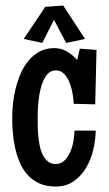

<svg xmlns="http://www.w3.org/2000/svg" viewBox="-20 -683 400 707"><path d="M335.4 -499 330.6 -298.8 251.5 -300.8Q251 -314.5 247.8 -335.2Q244.6 -356 237.3 -375.7Q230 -395.5 217.3 -409.7Q204.6 -423.8 185.1 -423.8Q169.4 -423.8 158.4 -413.6Q147.5 -403.3 140.1 -387.2Q132.8 -371.1 128.4 -351.1Q124 -331.1 121.8 -311.5Q119.6 -292 119.1 -275.1Q118.7 -258.3 118.7 -248Q118.7 -236.8 118.9 -220Q119.1 -203.1 120.8 -184.3Q122.6 -165.5 126.2 -146.7Q129.9 -127.9 137.5 -112.8Q145 -97.7 156.5 -88.4Q168 -79.1 185.1 -79.1Q205.1 -79.1 218.3 -92.8Q231.4 -106.4 239.5 -125.7Q247.6 -145 250.7 -166Q253.9 -187 254.4 -202.1H332.5Q332 -168.9 323.7 -132.8Q315.4 -96.7 297.6 -66.2Q279.8 -35.6 252 -15.9Q224.1 3.9 185.1 3.9Q150.9 3.9 125.7 -7.3Q100.6 -18.6 82.8 -37.8Q64.9 -57.1 53.7 -82.8Q42.5 -108.4 36.1 -136.5Q29.8 -164.6 27.3 -193.8Q24.9 -223.1 24.9 -250Q24.9 -273.4 27.8 -301.5Q30.8 -329.6 37.8 -357.9Q44.9 -386.2 56.6 -413.1Q68.4 -439.9 85.7 -460.4Q103 -481 126.2 -493.4Q149.4 -505.9 180.2 -505.9Q204.6 -505.9 226.6 -493.2Q248.5 -480.5 264.2 -461.9L273.9 -503.9ZM293 -539.6 223.6 -524.9 178.7 -609.9 135.7 -524.9 67.4 -539.6 146.5 -657.7 212.9 -662.6Z"/></svg>

Font: Maiden Orange
Style: Regular
Weight: 400
Designer: Astigmatic (AOETI)
Foundry: Astigmatic (AOETI)
Version: Version 1.000